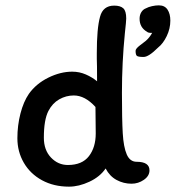

<svg xmlns="http://www.w3.org/2000/svg" viewBox="-20 -695 657 718"><path d="M546 -572Q534 -572 530 -576Q502 -592 502 -625Q502 -639 508.5 -649.5Q515 -660 526 -664Q535 -669 548.5 -672Q562 -675 574 -675Q596 -675 606.5 -659Q617 -643 617 -618Q617 -588 603.5 -560Q590 -532 571 -517Q536 -482 517 -482Q497 -482 492 -486Q487 -490 487 -505Q487 -513 503.5 -525.5Q520 -538 525 -542Q539 -554 549 -572ZM447 -571Q436 -461 436 -348Q436 -249 439 -197Q442 -145 454 -117.5Q466 -90 491 -90Q539 -90 539 -58Q539 -37 518 -22.5Q497 -8 472 -8Q442 -8 416 -22Q390 -36 375 -65Q354 -34 314.5 -15.5Q275 3 238 3Q181 3 137 -21Q93 -45 69 -86.5Q45 -128 45 -178Q45 -226 56.5 -270.5Q68 -315 88 -344Q115 -382 160.5 -404.5Q206 -427 250 -427Q277 -427 301 -416.5Q325 -406 343 -391Q343 -458 342 -475V-496Q342 -589 354 -632Q365 -674 407 -674Q430 -674 441 -664Q452 -654 452 -626Q452 -616 447 -571ZM234 -78Q287 -78 312.5 -111Q338 -144 338 -196L337 -295Q298 -338 256 -338Q227 -338 201.5 -323.5Q176 -309 161 -280Q144 -247 144 -180Q144 -134 170.5 -106Q197 -78 234 -78Z"/></svg>

Font: Itim
Style: Regular
Weight: 400
Designer: Suppakit Chalermlarp
Version: Version 1.002g